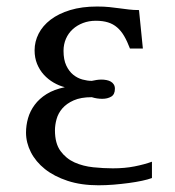

<svg xmlns="http://www.w3.org/2000/svg" viewBox="-20 -549 528 580"><path d="M269.5 -486.3Q248.5 -486.3 230.7 -479.5Q212.9 -472.7 199.7 -460.7Q186.5 -448.7 179.2 -431.9Q171.9 -415 171.9 -395.5Q171.9 -368.7 180.2 -351.1Q188.5 -333.5 201.2 -323.2Q213.9 -313 229 -308.8Q244.1 -304.7 257.3 -304.7Q264.2 -306.2 271.5 -307.4Q278.8 -308.6 286.6 -308.6Q294.4 -308.6 301.8 -307.1Q309.1 -305.7 314.7 -302.5Q320.3 -299.3 323.7 -293.9Q327.1 -288.6 327.1 -280.8Q327.1 -263.7 315.9 -257.1Q304.7 -250.5 289.1 -250.5Q281.2 -250.5 273.2 -251.7Q265.1 -252.9 257.3 -255.4Q224.1 -255.4 202.6 -245.8Q181.2 -236.3 168.5 -221.7Q155.8 -207 150.9 -189.2Q146 -171.4 146 -155.3Q146 -115.7 162.8 -92.8Q179.7 -69.8 205.3 -58.3Q231 -46.9 261.7 -43.7Q292.5 -40.5 320.8 -40.5Q357.4 -40.5 386.7 -46.4Q416 -52.2 439 -60.5V-11.2Q427.2 -6.8 408.9 -2.9Q390.6 1 368.9 3.9Q347.2 6.8 323.5 8.8Q299.8 10.7 277.3 10.7Q225.1 10.7 184.3 -2.7Q143.6 -16.1 115.7 -38.3Q87.9 -60.5 73.2 -89.4Q58.6 -118.2 58.6 -148.4Q58.6 -170.4 64.7 -191.9Q70.8 -213.4 84.7 -232.2Q98.6 -251 120.8 -264.9Q143.1 -278.8 175.8 -285.6Q158.2 -290 141.8 -299.6Q125.5 -309.1 112.5 -323.2Q99.6 -337.4 92 -356Q84.5 -374.5 84.5 -397Q84.5 -423.3 96.7 -447.3Q108.9 -471.2 132.8 -489.5Q156.7 -507.8 192.1 -518.6Q227.5 -529.3 273.4 -529.3Q294.4 -529.3 310.5 -527.6Q326.7 -525.9 341.1 -523.9Q355.5 -522 369.4 -520.3Q383.3 -518.6 399.9 -518.6L411.6 -402.3H372.6Q364.3 -424.3 355 -440.2Q345.7 -456.1 333.7 -466.3Q321.8 -476.6 306.2 -481.4Q290.5 -486.3 269.5 -486.3Z"/></svg>

Font: Arian Grqi
Style: Regular
Weight: 400
Designer: Ruben Hakobyan (Tarumian)
Foundry: Ruben Hakobyan (Tarumian)
Version: Version 1.003